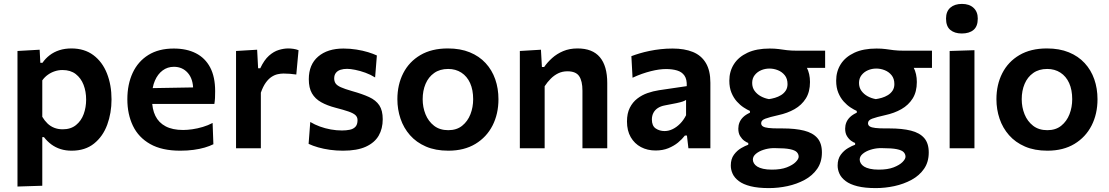

<svg xmlns="http://www.w3.org/2000/svg" viewBox="-20 -759 5679 983"><path d="M69.5 196Q69.5 142 69.5 89.5Q69.5 37 69.5 -25V-267Q69.5 -323.5 69.5 -381.5Q69.5 -439.5 69.5 -498L183 -504.5L186.5 -437.5H197.5Q212.5 -459.5 234.2 -476.2Q256 -493 284 -502Q312 -511 345.5 -511Q412 -511 458 -476.8Q504 -442.5 527.5 -383.2Q551 -324 551 -250Q551 -180.5 529 -120.5Q507 -60.5 461.5 -24Q416 12.5 347 12.5Q315.5 12.5 289.8 4.2Q264 -4 243 -19.5Q222 -35 205 -57H196.5V-18.5Q196.5 38.5 196.5 88.2Q196.5 138 196.5 192ZM301 -97Q342.5 -97 369.2 -118.8Q396 -140.5 408.5 -175Q421 -209.5 421 -249Q421 -290.5 407.8 -324.8Q394.5 -359 367.8 -379.8Q341 -400.5 300 -400.5Q279.5 -400.5 260.5 -394.2Q241.5 -388 225 -376.2Q208.5 -364.5 196.5 -347.5V-161Q208 -141.5 223 -127Q238 -112.5 257.5 -104.8Q277 -97 301 -97Z M903 12.5Q809 12.5 749 -21.5Q689 -55.5 660.5 -115Q632 -174.5 632 -251Q632 -327 659.2 -385.8Q686.5 -444.5 739.5 -477.5Q792.5 -510.5 869.5 -510.5Q936 -510.5 983.2 -486.2Q1030.5 -462 1056 -413.8Q1081.5 -365.5 1081.5 -292.5Q1081.5 -273 1080.8 -257.5Q1080 -242 1077.5 -227L967 -271.5Q968 -278.5 968.5 -285.8Q969 -293 969 -299.5Q969 -354.5 941.5 -385.8Q914 -417 870.5 -417Q837.5 -417 812.5 -398.2Q787.5 -379.5 773 -346Q758.5 -312.5 758.5 -268.5V-249Q758.5 -200.5 775.5 -165.8Q792.5 -131 828 -112.2Q863.5 -93.5 917.5 -93.5Q938.5 -93.5 964.8 -97.2Q991 -101 1018 -109Q1045 -117 1068.5 -129.5L1072.5 -20.5Q1053.5 -11 1028 -3.5Q1002.5 4 971 8.2Q939.5 12.5 903 12.5ZM682 -227V-306.5L1002.5 -312L1077.5 -283.5V-227Z M1188.5 0Q1188.5 -54 1188.5 -104.5Q1188.5 -155 1188.5 -217V-267Q1188.5 -323.5 1188.5 -381.5Q1188.5 -439.5 1188.5 -498L1296.5 -504.5L1301.5 -409.5H1312.5Q1332.5 -452 1357 -473.8Q1381.5 -495.5 1407.2 -503.2Q1433 -511 1455.5 -511Q1467.5 -511 1481.8 -509Q1496 -507 1508.5 -502L1497 -377.5Q1479 -380 1464.2 -381.2Q1449.5 -382.5 1431.5 -382.5Q1417.5 -382.5 1401.5 -379Q1385.5 -375.5 1370 -365.2Q1354.5 -355 1340.5 -335.5Q1326.5 -316 1315.5 -284.5V-210.5Q1315.5 -153.5 1315.5 -103.8Q1315.5 -54 1315.5 0Z M1736 12.5Q1701.5 12.5 1669.2 8Q1637 3.5 1609 -4.5Q1581 -12.5 1560 -22.5L1568.5 -134.5Q1591 -121 1617.8 -111.2Q1644.5 -101.5 1673.5 -96.2Q1702.5 -91 1731 -91Q1753 -91 1771 -94.8Q1789 -98.5 1799.8 -110Q1810.5 -121.5 1810.5 -144Q1810.5 -159.5 1799.8 -169.5Q1789 -179.5 1764.5 -188Q1740 -196.5 1697.5 -207.5Q1655 -218.5 1624.2 -235.8Q1593.5 -253 1577.2 -281Q1561 -309 1561 -353.5Q1561 -428.5 1609 -469.5Q1657 -510.5 1738.5 -510.5Q1773 -510.5 1805.5 -505.2Q1838 -500 1864.8 -491.8Q1891.5 -483.5 1909.5 -475L1900.5 -362.5Q1877.5 -377 1850.5 -386.8Q1823.5 -396.5 1798.5 -401.5Q1773.5 -406.5 1757 -406.5Q1738.5 -406.5 1723.5 -401.8Q1708.5 -397 1699.8 -386Q1691 -375 1691 -357.5Q1691 -343 1698 -332.2Q1705 -321.5 1724.8 -312.5Q1744.5 -303.5 1783 -292.5Q1835 -278 1869.8 -262Q1904.5 -246 1922 -219.8Q1939.5 -193.5 1939.5 -148.5Q1939.5 -100.5 1918.8 -64.5Q1898 -28.5 1853.2 -8Q1808.5 12.5 1736 12.5Z M2275.5 12.5Q2209.5 12.5 2160.5 -8.8Q2111.5 -30 2079 -67Q2046.5 -104 2030.5 -151.5Q2014.5 -199 2014.5 -251Q2014.5 -325.5 2044.5 -384.2Q2074.5 -443 2132.2 -477Q2190 -511 2273 -511Q2337 -511 2385.2 -491.2Q2433.5 -471.5 2466.2 -436Q2499 -400.5 2515.5 -353.2Q2532 -306 2532 -251Q2532 -176 2501.8 -116.5Q2471.5 -57 2414 -22.2Q2356.5 12.5 2275.5 12.5ZM2275 -92.5Q2318 -92.5 2346.2 -115.2Q2374.5 -138 2388.5 -174Q2402.5 -210 2402.5 -251Q2402.5 -299 2386.8 -333.8Q2371 -368.5 2342 -387.2Q2313 -406 2274.5 -406Q2232 -406 2202.8 -385.2Q2173.5 -364.5 2158.8 -329.5Q2144 -294.5 2144 -251Q2144 -210 2158.5 -174Q2173 -138 2202.2 -115.2Q2231.5 -92.5 2275 -92.5Z M2641.5 0Q2641.5 -54 2641.5 -104.5Q2641.5 -155 2641.5 -217V-267Q2641.5 -323.5 2641.5 -381.5Q2641.5 -439.5 2641.5 -498L2749.5 -504.5L2754.5 -416H2766Q2782.5 -440 2806.8 -461.8Q2831 -483.5 2863.2 -497.2Q2895.5 -511 2937 -511Q3013.5 -511 3051.2 -466.2Q3089 -421.5 3089 -334Q3089 -301.5 3089 -274.2Q3089 -247 3089 -217Q3089 -156.5 3089 -105.2Q3089 -54 3089 0H2962Q2962 -54 2962 -104.5Q2962 -155 2962 -210.5V-295Q2962 -344 2945.2 -369Q2928.5 -394 2885 -394Q2859.5 -394 2838.2 -383.8Q2817 -373.5 2799.8 -356.2Q2782.5 -339 2768.5 -317.5V-210.5Q2768.5 -153.5 2768.5 -103.8Q2768.5 -54 2768.5 0Z M3336.5 11.5Q3294.5 11.5 3261.5 -6Q3228.5 -23.5 3209.2 -56.8Q3190 -90 3190 -137Q3190 -178.5 3204.5 -207.2Q3219 -236 3242.8 -254.2Q3266.5 -272.5 3295.2 -282.5Q3324 -292.5 3353.5 -297L3496 -318Q3497.5 -353 3484.2 -372Q3471 -391 3446.5 -398.2Q3422 -405.5 3390 -405.5Q3373 -405.5 3353.2 -402.8Q3333.5 -400 3311.8 -394.5Q3290 -389 3266.5 -380.8Q3243 -372.5 3218.5 -361L3212.5 -471.5Q3231 -478.5 3254.2 -485.5Q3277.5 -492.5 3305 -498.2Q3332.5 -504 3362.2 -507.2Q3392 -510.5 3423.5 -510.5Q3484.5 -510.5 3527.8 -492.8Q3571 -475 3594 -436.2Q3617 -397.5 3617 -335.5Q3617 -311.5 3617 -276Q3617 -240.5 3617 -211V-156Q3617 -119.5 3617 -81.8Q3617 -44 3617 0H3504.5L3497 -65H3486.5Q3472.5 -46.5 3451.5 -29.2Q3430.5 -12 3401.8 -0.2Q3373 11.5 3336.5 11.5ZM3382.5 -88Q3403.5 -88 3424 -98Q3444.5 -108 3462.2 -126Q3480 -144 3492.5 -169V-247.5Q3486 -243 3475.2 -239.2Q3464.5 -235.5 3443.5 -231Q3422.5 -226.5 3384.5 -219.5Q3363 -215.5 3348.2 -206Q3333.5 -196.5 3325.5 -181.5Q3317.5 -166.5 3317.5 -147Q3317.5 -114.5 3337.2 -101.2Q3357 -88 3382.5 -88Z M3917 204Q3861 204 3823 194.5Q3785 185 3762.8 168.2Q3740.5 151.5 3731 130.8Q3721.5 110 3721.5 88.5Q3721.5 55 3737.5 33.2Q3753.5 11.5 3774.8 -0.8Q3796 -13 3811 -18V-27Q3803 -29.5 3791 -38Q3779 -46.5 3769.5 -61.8Q3760 -77 3760 -100.5Q3760 -117 3766 -132Q3772 -147 3785.2 -159.8Q3798.5 -172.5 3819.5 -182V-191Q3805.5 -197 3787.5 -208.8Q3769.5 -220.5 3752.8 -239Q3736 -257.5 3725 -284Q3714 -310.5 3714 -346Q3714 -393.5 3737.5 -430.5Q3761 -467.5 3807 -489Q3853 -510.5 3920.5 -510.5Q3947 -510.5 3967 -507.8Q3987 -505 4008.5 -502.2Q4030 -499.5 4062 -499.5H4204.5V-411.5Q4157 -411.5 4113 -411.5Q4069 -411.5 4023.5 -411.5L4057.5 -467.5Q4093.5 -446.5 4110.2 -414Q4127 -381.5 4127 -339Q4127 -289 4105.8 -255Q4084.5 -221 4048 -200.2Q4011.5 -179.5 3965 -169.5Q3920 -159.5 3898.5 -151.5Q3877 -143.5 3877 -128.5Q3877 -117.5 3886 -111.8Q3895 -106 3914.8 -103.8Q3934.5 -101.5 3966 -101.5H3986.5Q4052 -101.5 4096.8 -90.2Q4141.5 -79 4164.8 -52.2Q4188 -25.5 4188 21.5Q4188 70.5 4164 105.2Q4140 140 4099.8 161.8Q4059.5 183.5 4012 193.8Q3964.5 204 3917 204ZM3932 109.5Q3978 109.5 4008.2 97.8Q4038.5 86 4053.8 70.5Q4069 55 4069 43.5Q4069 30 4059.5 20Q4050 10 4024.8 4.8Q3999.5 -0.5 3951.5 -0.5H3935Q3912 0.5 3888.8 8Q3865.5 15.5 3850 28.5Q3834.5 41.5 3834.5 58Q3834.5 67.5 3840 77Q3845.5 86.5 3857 93.8Q3868.5 101 3887.2 105.2Q3906 109.5 3932 109.5ZM3917 -251.5Q3931 -253.5 3947.5 -258.2Q3964 -263 3978.8 -272Q3993.5 -281 4002.8 -295Q4012 -309 4012 -328.5Q4012 -356 3998 -373.5Q3984 -391 3962.8 -399.5Q3941.5 -408 3919.5 -408Q3897 -408 3877 -399.5Q3857 -391 3844 -374.5Q3831 -358 3831 -334.5Q3831 -311 3843.2 -294Q3855.5 -277 3875 -266.2Q3894.5 -255.5 3917 -251.5Z M4464 204Q4408 204 4370 194.5Q4332 185 4309.8 168.2Q4287.5 151.5 4278 130.8Q4268.5 110 4268.5 88.5Q4268.5 55 4284.5 33.2Q4300.5 11.5 4321.8 -0.8Q4343 -13 4358 -18V-27Q4350 -29.5 4338 -38Q4326 -46.5 4316.5 -61.8Q4307 -77 4307 -100.5Q4307 -117 4313 -132Q4319 -147 4332.2 -159.8Q4345.5 -172.5 4366.5 -182V-191Q4352.5 -197 4334.5 -208.8Q4316.5 -220.5 4299.8 -239Q4283 -257.5 4272 -284Q4261 -310.5 4261 -346Q4261 -393.5 4284.5 -430.5Q4308 -467.5 4354 -489Q4400 -510.5 4467.5 -510.5Q4494 -510.5 4514 -507.8Q4534 -505 4555.5 -502.2Q4577 -499.5 4609 -499.5H4751.5V-411.5Q4704 -411.5 4660 -411.5Q4616 -411.5 4570.5 -411.5L4604.5 -467.5Q4640.5 -446.5 4657.2 -414Q4674 -381.5 4674 -339Q4674 -289 4652.8 -255Q4631.5 -221 4595 -200.2Q4558.5 -179.5 4512 -169.5Q4467 -159.5 4445.5 -151.5Q4424 -143.5 4424 -128.5Q4424 -117.5 4433 -111.8Q4442 -106 4461.8 -103.8Q4481.5 -101.5 4513 -101.5H4533.5Q4599 -101.5 4643.8 -90.2Q4688.5 -79 4711.8 -52.2Q4735 -25.5 4735 21.5Q4735 70.5 4711 105.2Q4687 140 4646.8 161.8Q4606.5 183.5 4559 193.8Q4511.5 204 4464 204ZM4479 109.5Q4525 109.5 4555.2 97.8Q4585.5 86 4600.8 70.5Q4616 55 4616 43.5Q4616 30 4606.5 20Q4597 10 4571.8 4.8Q4546.5 -0.5 4498.5 -0.5H4482Q4459 0.5 4435.8 8Q4412.5 15.5 4397 28.5Q4381.5 41.5 4381.5 58Q4381.5 67.5 4387 77Q4392.5 86.5 4404 93.8Q4415.5 101 4434.2 105.2Q4453 109.5 4479 109.5ZM4464 -251.5Q4478 -253.5 4494.5 -258.2Q4511 -263 4525.8 -272Q4540.5 -281 4549.8 -295Q4559 -309 4559 -328.5Q4559 -356 4545 -373.5Q4531 -391 4509.8 -399.5Q4488.5 -408 4466.5 -408Q4444 -408 4424 -399.5Q4404 -391 4391 -374.5Q4378 -358 4378 -334.5Q4378 -311 4390.2 -294Q4402.5 -277 4422 -266.2Q4441.5 -255.5 4464 -251.5Z M4842 0Q4842 -54 4842 -104.5Q4842 -155 4842 -217V-267Q4842 -315 4842 -353.8Q4842 -392.5 4842 -427.2Q4842 -462 4842 -498L4969 -502Q4969 -465.5 4969 -430Q4969 -394.5 4969 -355.2Q4969 -316 4969 -267V-217Q4969 -155 4969 -104.5Q4969 -54 4969 0ZM4904 -587.5Q4867.5 -587.5 4845.5 -605.8Q4823.5 -624 4823.5 -664Q4823.5 -700.5 4845.5 -719.8Q4867.5 -739 4905 -739Q4942.5 -739 4964.2 -719Q4986 -699 4986 -664Q4986 -624 4964.2 -605.8Q4942.5 -587.5 4904 -587.5Z M5342.5 12.5Q5276.5 12.5 5227.5 -8.8Q5178.5 -30 5146 -67Q5113.5 -104 5097.5 -151.5Q5081.5 -199 5081.5 -251Q5081.5 -325.5 5111.5 -384.2Q5141.5 -443 5199.2 -477Q5257 -511 5340 -511Q5404 -511 5452.2 -491.2Q5500.5 -471.5 5533.2 -436Q5566 -400.5 5582.5 -353.2Q5599 -306 5599 -251Q5599 -176 5568.8 -116.5Q5538.5 -57 5481 -22.2Q5423.5 12.5 5342.5 12.5ZM5342 -92.5Q5385 -92.5 5413.2 -115.2Q5441.5 -138 5455.5 -174Q5469.5 -210 5469.5 -251Q5469.5 -299 5453.8 -333.8Q5438 -368.5 5409 -387.2Q5380 -406 5341.5 -406Q5299 -406 5269.8 -385.2Q5240.5 -364.5 5225.8 -329.5Q5211 -294.5 5211 -251Q5211 -210 5225.5 -174Q5240 -138 5269.2 -115.2Q5298.5 -92.5 5342 -92.5Z"/></svg>

Font: Commissioner Thin SemiBold
Style: Regular
Weight: 600
Version: Version 1.000